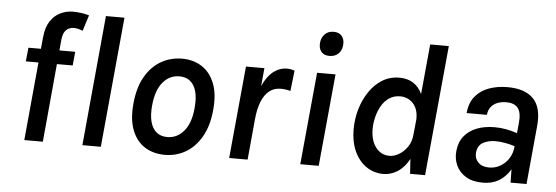

<svg xmlns="http://www.w3.org/2000/svg" viewBox="-48 -849 2915 1006"><g transform="rotate(5 1410.0 -346.0)"><path d="M76.5 -411.5 84 -484H149.5L155.5 -545Q160.5 -597.5 181.5 -629.8Q202.5 -662 234 -677.2Q265.5 -692.5 300 -692.5Q320.5 -692.5 342.8 -689.5Q365 -686.5 385.5 -680.5L359 -597Q347.5 -602 335.2 -605Q323 -608 311.5 -608Q298.5 -608 286 -602.2Q273.5 -596.5 264.5 -582.8Q255.5 -569 252.5 -544L247 -484H330L323 -411.5H240L202 0H104.5L143 -411.5ZM410 0 474 -684.5H571.5L507 0Z M844 13Q784 13 739 -15.2Q694 -43.5 671.8 -100.2Q649.5 -157 657.5 -241Q665.5 -327 698.8 -383.8Q732 -440.5 782.2 -468.8Q832.5 -497 891.5 -497Q950.5 -497 995.2 -468.5Q1040 -440 1062.5 -383.2Q1085 -326.5 1076.5 -241Q1068.5 -157 1035.2 -100.2Q1002 -43.5 952.5 -15.2Q903 13 844 13ZM849 -81Q900 -81 935.5 -122.2Q971 -163.5 978.5 -241Q986.5 -320.5 961.8 -362Q937 -403.5 885.5 -403.5Q834 -403.5 799 -362.2Q764 -321 756 -241Q751 -189.5 760.2 -153.8Q769.5 -118 792.2 -99.5Q815 -81 849 -81Z M1182 0 1228 -485H1325L1316 -390Q1339.5 -442.5 1372.2 -467.8Q1405 -493 1443.5 -493Q1453 -493 1463.2 -491.2Q1473.5 -489.5 1483.5 -485.5L1471 -378Q1458.5 -381.5 1445.2 -383.2Q1432 -385 1420 -385Q1385 -385 1359.8 -365Q1334.5 -345 1319.2 -306.8Q1304 -268.5 1299 -214L1279 0Z M1659 -578.5Q1630 -578.5 1615.8 -595.5Q1601.5 -612.5 1603.5 -642Q1606 -670.5 1623.8 -688.5Q1641.5 -706.5 1670 -706.5Q1698.5 -706.5 1713.2 -689Q1728 -671.5 1725.5 -642Q1723 -612 1704.8 -595.2Q1686.5 -578.5 1659 -578.5ZM1556 0 1602 -485H1699L1653 0Z M1994 13Q1944 13 1904 -14.2Q1864 -41.5 1841.2 -91.2Q1818.5 -141 1818.5 -206.5Q1818.5 -261.5 1833.5 -313Q1848.5 -364.5 1876.8 -406.2Q1905 -448 1944.8 -472.5Q1984.5 -497 2034.5 -497Q2077 -497 2107.2 -477.8Q2137.5 -458.5 2154.5 -421.5L2179.5 -684.5H2277.5L2212.5 0H2133.5L2128.5 -78Q2104 -32 2068.2 -9.5Q2032.5 13 1994 13ZM2017.5 -84.5Q2042 -84.5 2067.5 -99.5Q2093 -114.5 2111.8 -142Q2130.5 -169.5 2133.5 -208.5L2140.5 -278Q2141 -282.5 2141.2 -285.5Q2141.5 -288.5 2141.5 -292.5Q2141.5 -327.5 2128.8 -351.2Q2116 -375 2094.5 -387.5Q2073 -400 2047.5 -400Q2013.5 -400 1988.8 -383Q1964 -366 1948.5 -338.5Q1933 -311 1925.2 -279Q1917.5 -247 1917.5 -218Q1917.5 -157 1945.2 -120.8Q1973 -84.5 2017.5 -84.5Z M2516.5 13Q2462.5 13 2427.2 -8.5Q2392 -30 2376.2 -65Q2360.5 -100 2364.5 -140Q2369 -187 2393.8 -218.2Q2418.5 -249.5 2460 -265.8Q2501.5 -282 2554 -282Q2586 -282 2615.8 -276.2Q2645.5 -270.5 2673 -261L2678 -312Q2684 -366.5 2666 -392Q2648 -417.5 2603 -417.5Q2576.5 -417.5 2555.8 -409Q2535 -400.5 2522.5 -384Q2510 -367.5 2507.5 -343H2401Q2406 -398.5 2434.5 -432.2Q2463 -466 2507 -481.5Q2551 -497 2603 -497Q2695 -497 2739.5 -451Q2784 -405 2775 -308.5L2746 0H2662Q2661.5 -17.5 2661.5 -34.8Q2661.5 -52 2661 -69.5Q2635.5 -28.5 2600.5 -7.8Q2565.5 13 2516.5 13ZM2542.5 -69Q2575 -69 2602 -84.8Q2629 -100.5 2646.5 -128.2Q2664 -156 2666.5 -192Q2643.5 -199.5 2616.2 -204.5Q2589 -209.5 2565 -209.5Q2527 -209.5 2499 -193.8Q2471 -178 2468 -140Q2465.5 -110 2485.5 -89.5Q2505.5 -69 2542.5 -69Z"/></g></svg>

Font: Karla SemiBold
Style: Italic
Weight: 600
Italic angle: -8°
Designer: Jonathan Pinhorn
Version: Version 2.004;gftools[0.9.33]